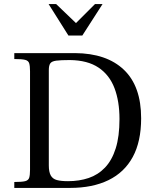

<svg xmlns="http://www.w3.org/2000/svg" viewBox="-20 -920 765 940"><path d="M50 0V-29Q87 -29 103 -33Q119 -37 123 -50Q127 -63 127 -89V-571Q127 -597 123 -610Q119 -623 103 -627Q87 -631 50 -631V-660H347Q502 -659 586.5 -578.5Q671 -498 671 -341Q671 -227 630 -151.5Q589 -76 511 -38Q433 0 323 0ZM313 -33Q368 -33 414 -48.5Q460 -64 494 -99.5Q528 -135 546.5 -193.5Q565 -252 565 -337Q565 -424 540.5 -488.5Q516 -553 462.5 -589Q409 -625 322 -626Q277 -626 255 -623Q233 -620 226 -609.5Q219 -599 219 -577V-110Q219 -78 228.5 -61Q238 -44 258.5 -38.5Q279 -33 313 -33ZM315 -746 218 -900H255L352 -807L445 -900H482L383 -746Z"/></svg>

Font: Frank Ruhl Libre
Style: Regular
Weight: 400
Designer: Yanek Iontef
Foundry: Fontef
Version: Version 6.004